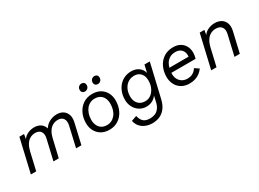

<svg xmlns="http://www.w3.org/2000/svg" viewBox="-33 -1490 3376 2498"><g transform="rotate(-30 1654.5 -240.5)"><path d="M31 0 147 -500H217L198 -388L188 -393Q208 -452 260 -481Q312 -510 373 -510Q427 -510 465.5 -485Q504 -460 520 -413Q536 -366 520 -299L450 0H370L440 -300Q456 -366 430.5 -403Q405 -440 350 -440Q304 -440 268.5 -419.5Q233 -399 209.5 -360Q186 -321 172 -263L111 0ZM710 0 779 -300Q794 -366 769 -403Q744 -440 689 -440Q643 -440 608 -419.5Q573 -399 549 -360Q525 -321 511 -263L501 -369Q530 -440 587.5 -475Q645 -510 712 -510Q766 -510 804.5 -485Q843 -460 859 -413Q875 -366 859 -299L790 0Z M1211 9Q1139 9 1088.5 -21.5Q1038 -52 1011.5 -103.5Q985 -155 985 -216Q985 -302 1018 -368Q1051 -434 1109 -471.5Q1167 -509 1243 -509Q1316 -509 1366 -478.5Q1416 -448 1442 -397.5Q1468 -347 1468 -285Q1468 -200 1435.5 -133.5Q1403 -67 1345 -29Q1287 9 1211 9ZM1214 -60Q1250 -60 1281.5 -75.5Q1313 -91 1337 -120.5Q1361 -150 1374 -191Q1387 -232 1387 -282Q1387 -326 1371.5 -361.5Q1356 -397 1323.5 -418.5Q1291 -440 1240 -440Q1204 -440 1172 -424.5Q1140 -409 1116.5 -380Q1093 -351 1079.5 -310Q1066 -269 1066 -219Q1066 -176 1082 -139.5Q1098 -103 1131 -81.5Q1164 -60 1214 -60ZM1374 -582Q1352 -582 1338 -596Q1324 -610 1324 -631Q1324 -661 1342 -678.5Q1360 -696 1386 -696Q1408 -696 1422 -682Q1436 -668 1436 -647Q1436 -617 1418 -599.5Q1400 -582 1374 -582ZM1180 -582Q1158 -582 1144 -596Q1130 -610 1130 -631Q1130 -661 1148 -678.5Q1166 -696 1192 -696Q1214 -696 1228 -682Q1242 -668 1242 -647Q1242 -617 1224 -599.5Q1206 -582 1180 -582Z M1737 215Q1694 215 1656.5 203.5Q1619 192 1590.5 171Q1562 150 1543.5 120.5Q1525 91 1518 54L1598 26Q1609 82 1641.5 113.5Q1674 145 1743 145Q1781 145 1815 131.5Q1849 118 1875 84.5Q1901 51 1914 -10L1939 -123L1952 -135Q1937 -80 1889 -45.5Q1841 -11 1778 -11Q1720 -11 1674 -40Q1628 -69 1602 -118.5Q1576 -168 1576 -227Q1576 -290 1595 -341.5Q1614 -393 1648 -431Q1682 -469 1728.5 -489.5Q1775 -510 1829 -510Q1880 -510 1918.5 -490.5Q1957 -471 1980 -435.5Q2003 -400 2005 -352L1990 -344L2026 -500H2106L1989 -1Q1971 76 1934.5 123.5Q1898 171 1848 193Q1798 215 1737 215ZM1799 -80Q1846 -80 1884 -108Q1922 -136 1944.5 -184.5Q1967 -233 1967 -295Q1967 -340 1951 -372.5Q1935 -405 1905 -423Q1875 -441 1834 -441Q1782 -441 1742 -414.5Q1702 -388 1679 -340.5Q1656 -293 1656 -229Q1656 -164 1694 -122Q1732 -80 1799 -80Z M2413 9Q2344 9 2294.5 -21Q2245 -51 2219 -102Q2193 -153 2193 -216Q2193 -294 2224 -361Q2255 -428 2314.5 -468.5Q2374 -509 2459 -509Q2520 -509 2563.5 -484Q2607 -459 2630 -415.5Q2653 -372 2653 -317Q2653 -297 2649.5 -275.5Q2646 -254 2639 -231H2232V-301H2604L2569 -273Q2572 -285 2573.5 -297Q2575 -309 2575 -320Q2575 -356 2560.5 -383Q2546 -410 2519 -425Q2492 -440 2454 -440Q2405 -440 2370.5 -420.5Q2336 -401 2314.5 -368Q2293 -335 2283.5 -294.5Q2274 -254 2274 -213Q2274 -168 2292.5 -133.5Q2311 -99 2344 -79.5Q2377 -60 2422 -60Q2473 -61 2506 -82Q2539 -103 2560 -137L2623 -95Q2601 -63 2570 -39.5Q2539 -16 2499.5 -3.5Q2460 9 2413 9Z M2740 0 2856 -500H2926L2907 -388L2897 -393Q2917 -452 2970 -481Q3023 -510 3084 -510Q3142 -510 3182 -485Q3222 -460 3238.5 -413.5Q3255 -367 3240 -301L3170 0H3090L3160 -302Q3175 -367 3147.5 -403.5Q3120 -440 3061 -440Q3015 -440 2979.5 -419.5Q2944 -399 2919.5 -360Q2895 -321 2881 -263L2820 0Z"/></g></svg>

Font: Work Sans
Style: Italic
Weight: 400
Italic angle: -13°
Designer: Wei Huang
Foundry: Wei Huang
Version: Version 2.012